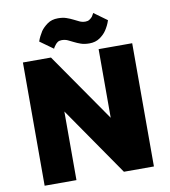

<svg xmlns="http://www.w3.org/2000/svg" viewBox="-96 -992 953 1074"><g transform="rotate(-10 380.0 -455.0)"><path d="M70 0H250.7V-389.8L520.3 0H690.7V-700H500V-310.2L229.3 -700H70ZM455.7 -740.5Q490 -740.5 514.7 -757.5Q539.3 -774.5 553.2 -795.5Q561.1 -807.5 567.9 -821Q574.7 -834.5 579.7 -850.5L505.3 -904.5Q502.8 -900.5 500.1 -895.3Q497.3 -890.2 493.7 -884.5Q486.7 -876.5 477.4 -870.5Q468.2 -864.5 454.8 -864.5Q436.8 -864.5 421.7 -871.5Q406.6 -878.5 390 -887Q373.5 -895.5 353.1 -902.5Q332.8 -909.5 305.7 -909.5Q269.6 -909.5 245.3 -892Q221 -874.5 206.9 -854.5Q198.8 -841.5 191.9 -828Q185 -814.5 180 -799.5L255.3 -745.5Q256.8 -750.7 260.2 -755.2Q263.5 -759.8 267.7 -765.5Q273.3 -773.5 282.1 -779.5Q290.8 -785.5 304.8 -785.5Q324 -785.5 339.1 -778.5Q354.3 -771.5 370.9 -763Q387.6 -754.5 407.5 -747.5Q427.4 -740.5 455.7 -740.5Z"/></g></svg>

Font: Golos Text VF
Style: Regular
Weight: 400
Designer: A.Korolkova, Vitaly Kuzmin
Foundry: ParaType Ltd
Version: Version 2.005